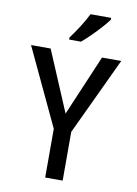

<svg xmlns="http://www.w3.org/2000/svg" viewBox="-101 -1006 764 1071"><g transform="rotate(10 281.5 -470.5)"><path d="M230 -793V-781H297C342 -818 414 -893 440 -931V-941H323C301 -896 263 -837 230 -793ZM232 0H331V-276L537 -714H428L282 -371L137 -714H26L232 -276Z"/></g></svg>

Font: Noto Sans Mono SemiCondensed Medium
Style: Regular
Weight: 500
Width: 4
Designer: Monotype Design Team
Foundry: Monotype Imaging Inc.
Version: Version 2.014